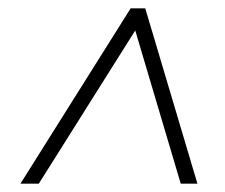

<svg xmlns="http://www.w3.org/2000/svg" viewBox="-20 -690 540 460"><path d="M29 -250 293 -670H328L453 -250H413L304 -617L73 -250Z"/></svg>

Font: Spectral Light
Style: Italic
Weight: 300
Italic angle: -10°
Designer: Jean-Baptiste Levee
Foundry: Production Type
Version: Version 2.001